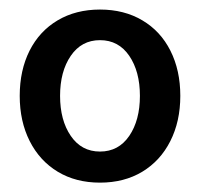

<svg xmlns="http://www.w3.org/2000/svg" viewBox="-20 -731 421 404"><path d="M21.5 -529.3Q21.5 -583 42.2 -624.3Q63 -665.5 101.3 -688.2Q139.6 -710.9 190.4 -710.9Q241.2 -710.9 279.5 -688.2Q317.9 -665.5 338.6 -624.3Q359.4 -583 359.4 -529.3Q359.4 -475.6 338.4 -434.1Q317.4 -392.6 279.3 -369.6Q241.2 -346.7 190.4 -346.7Q139.6 -346.7 101.6 -369.6Q63.5 -392.6 42.5 -434.1Q21.5 -475.6 21.5 -529.3ZM274.4 -529.3Q274.4 -580.6 252 -613.5Q229.5 -646.5 190.4 -646.5Q151.4 -646.5 128.9 -613.5Q106.4 -580.6 106.4 -529.3Q106.4 -478 128.9 -445.1Q151.4 -412.1 190.4 -412.1Q229.5 -412.1 252 -445.1Q274.4 -478 274.4 -529.3Z"/></svg>

Font: WEMIX Pretendard Medium
Style: Regular
Weight: 500
Designer: Base glyphs from Inter by Rasmus Andersson; Hangeul glyphs from Noto Sans CJK(Source Han Sans) by Jang Soo-young and Kan
Foundry: Kil Hyung-jin
Version: Version 1.000